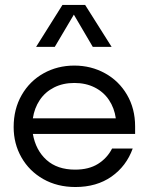

<svg xmlns="http://www.w3.org/2000/svg" viewBox="-20 -751 607 782"><path d="M35.6 -233.4Q35.6 -307.1 68.4 -364Q101.1 -420.9 157.5 -452.4Q213.9 -483.9 282.7 -483.9Q351.1 -483.9 407.7 -452.6Q464.4 -421.4 497.3 -365Q530.3 -308.6 530.3 -236.3V-205.6H113.8Q125.5 -139.2 169.4 -99.6Q213.4 -60.1 286.1 -60.1Q341.8 -60.1 379.2 -83.5Q416.5 -106.9 436.5 -146H520.5Q494.6 -74.2 434.1 -31.7Q373.5 10.7 287.1 10.7Q213.4 10.7 156.2 -21.7Q99.1 -54.2 67.4 -109.9Q35.6 -165.5 35.6 -233.4ZM451.7 -269Q445.8 -311 423.8 -343.8Q401.9 -376.5 365.7 -394.8Q329.6 -413.1 282.7 -413.1Q236.3 -413.1 200.2 -394.8Q164.1 -376.5 142.1 -343.8Q120.1 -311 113.8 -269ZM234.4 -731H326.7L434.6 -560.1H357.9L280.8 -691.4L203.1 -560.1H127Z"/></svg>

Font: Glacial Indifference
Style: Regular
Weight: 400
Designer: Alfredo Marco Pradil
Foundry: Alfredo Marco Pradil
Version: Version 1.312